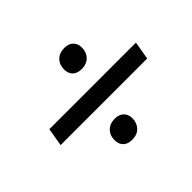

<svg xmlns="http://www.w3.org/2000/svg" viewBox="-109 -717 784 784"><g transform="rotate(-45 283.5 -325.0)"><path d="M39.2 -285.8 52.5 -364.2H552.5L539.2 -285.8ZM261.7 -94.2Q236.7 -94.2 222.9 -107.5Q209.2 -120.8 209.2 -143.3Q209.2 -171.7 226.2 -188.8Q243.3 -205.8 271.7 -205.8Q296.7 -205.8 310.4 -192.1Q324.2 -178.3 324.2 -156.7Q324.2 -129.2 307.5 -111.7Q290.8 -94.2 261.7 -94.2ZM320 -444.2Q295 -444.2 281.2 -457.5Q267.5 -470.8 267.5 -493.3Q267.5 -521.7 284.6 -538.8Q301.7 -555.8 330 -555.8Q355 -555.8 368.8 -542.1Q382.5 -528.3 382.5 -506.7Q382.5 -479.2 365.8 -461.7Q349.2 -444.2 320 -444.2Z"/></g></svg>

Font: Familjen Grotesk
Style: Italic
Weight: 400
Italic angle: -9.46201°
Designer: Anders Wikstroem, Jonas Baeckman, Matilda Gysing, Kristian Moeller
Foundry: Familjen STHLM AB
Version: Version 2.000